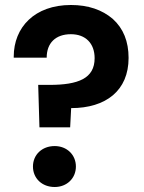

<svg xmlns="http://www.w3.org/2000/svg" viewBox="-20 -742 578 769"><path d="M35 -511H167C167 -570 203 -605 264 -605C323 -605 359 -568 359 -509C359 -428 294 -402 178 -402H133L138 -232H261L265 -309C404 -309 495 -379 495 -510C495 -576 474 -628 432 -666C389 -703 333 -722 264 -722C119 -722 35 -633 35 -515C35 -514 35 -512 35 -511ZM112 -75C112 -28 148 7 199 7C248 7 284 -28 284 -75C284 -122 248 -157 199 -157C148 -157 112 -122 112 -75Z"/></svg>

Font: Poppins SemiBold
Style: Regular
Weight: 600
Designer: Ninad Kale (Devanagari), Jonny Pinhorn (Latin)
Foundry: Indian Type Foundry
Version: 4.004